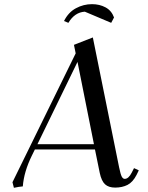

<svg xmlns="http://www.w3.org/2000/svg" viewBox="-20 -896 710 924"><path d="M40 -19 344.2 -639.2 335.9 -680.2 426.8 -715.8 553.2 -90.8Q560.1 -57.1 565.9 -46.1Q571.8 -35.2 580.1 -35.2Q598.6 -35.2 613.8 -64.9L625 -86.9L647.9 -76.2L637.2 -54.2Q619.1 -19 593.5 -6.1Q567.9 6.8 534.2 6.8Q502.9 6.8 485.6 -9Q468.3 -24.9 460 -64L437 -176.8H147.9L132.8 -146Q95.2 -69.3 89.8 1Q71.8 2.4 46.9 7.8ZM160.2 -202.1H432.1L353 -598.1ZM288.1 -794.9Q309.1 -836.9 345.5 -856.4Q381.8 -876 422.9 -876Q459 -876 487.8 -860.6Q516.6 -845.2 528.8 -812L515.1 -786.1L388.2 -839.8Q339.4 -836.9 309.1 -786.1Z"/></svg>

Font: Dihjauti
Style: Bold Italic
Weight: 700
Italic angle: -9°
Designer: T. Christopher White
Version: Version 3.0.0